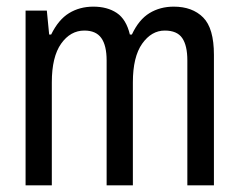

<svg xmlns="http://www.w3.org/2000/svg" viewBox="-20 -558 716 578"><path d="M57 0V-526H121L128 -454H134Q156 -499 188 -518.5Q220 -538 261 -538Q303 -538 331.5 -519Q360 -500 371 -454H377Q398 -499 430 -518.5Q462 -538 503 -538Q559 -538 591.5 -505.5Q624 -473 624 -393V0H544V-376Q544 -421 528.5 -443.5Q513 -466 476 -466Q436 -466 408 -426.5Q380 -387 380 -310V0H301V-376Q301 -421 285 -443.5Q269 -466 234 -466Q192 -466 164 -426.5Q136 -387 136 -310V0Z"/></svg>

Font: Archivo Condensed
Style: Regular
Weight: 400
Width: 3
Designer: Hector Gatti
Foundry: Omnibus-Type
Version: Version 2.001; ttfautohint (v1.8.3)